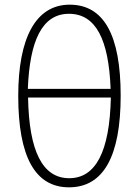

<svg xmlns="http://www.w3.org/2000/svg" viewBox="-20 -791 593 821"><path d="M275 10C422 10 496 -122 496 -382C496 -641 424 -771 278 -771C133 -771 58 -629 58 -381C58 -121 130 10 275 10ZM99 -411C107 -617 160 -732 275 -732C390 -732 445 -622 453 -411ZM276 -29C162 -29 104 -144 100 -374H454C449 -142 389 -29 276 -29Z"/></svg>

Font: Kathrein 35 Thin
Style: Regular
Weight: 250
Designer: Lazydogs Typefoundry, based on Open Sans by Ascender Corporation
Foundry: Lazydogs Typefoundry
Version: Version 1.003;PS 001.003;hotconv 1.0.88;makeotf.lib2.5.64775